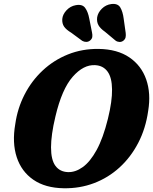

<svg xmlns="http://www.w3.org/2000/svg" viewBox="-20 -967 797 999"><path d="M493.5 -712.5Q590.5 -711 653 -668.5Q715.5 -626 740.8 -553.5Q766 -481 751 -390Q738 -298 699.2 -223.5Q660.5 -149 601.8 -95.5Q543 -42 469 -14Q395 14 311.5 12.5Q215.5 11 153.5 -31.8Q91.5 -74.5 67 -149.2Q42.5 -224 59.5 -321.5Q71 -403.5 107.8 -475Q144.5 -546.5 202 -600.2Q259.5 -654 333.5 -683.8Q407.5 -713.5 493.5 -712.5ZM333.5 -71.5Q372 -70 410.5 -97.5Q449 -125 482.8 -186.5Q516.5 -248 541.5 -349Q553 -396 558.2 -433.8Q563.5 -471.5 563 -501.5Q562.5 -563.5 539.5 -594.8Q516.5 -626 475 -628Q414.5 -631.5 358.2 -567.5Q302 -503.5 268.5 -361.5Q256.5 -311.5 251 -271.5Q245.5 -231.5 245.5 -200.5Q245.5 -135 268.5 -104Q291.5 -73 333.5 -71.5ZM623.5 -870 634 -795.5Q635.5 -783.5 633.5 -773.2Q631.5 -763 621.5 -755Q612 -748 600.8 -748.8Q589.5 -749.5 581 -756L526.5 -801.5Q501.5 -819 492 -836.5Q482.5 -854 485.5 -877Q489.5 -901.5 510.2 -922Q531 -942.5 559.5 -946Q593 -950 606 -928Q619 -906 623.5 -870ZM444.5 -870 459 -797Q461.5 -785.5 460.2 -775.2Q459 -765 449 -756.5Q440 -749 428.8 -749Q417.5 -749 408 -754.5L351 -796.5Q324.5 -812.5 313.5 -828.5Q302.5 -844.5 304 -868Q306 -892 326 -913.5Q346 -935 374 -940Q408 -946.5 423 -926Q438 -905.5 444.5 -870Z"/></svg>

Font: Fraunces 72pt S100
Style: Bold Italic
Weight: 700
Italic angle: -16°
Version: Version 1.000; ttfautohint (v1.8.3)